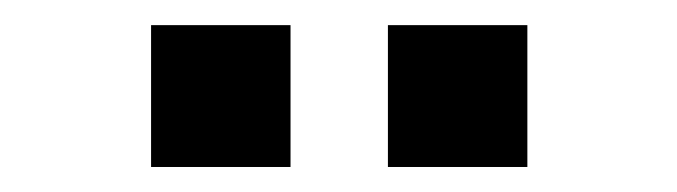

<svg xmlns="http://www.w3.org/2000/svg" viewBox="-20 -765 536 152"><path d="M99.6 -632.8V-745.1H210V-632.8ZM287.1 -632.8V-745.1H397.5V-632.8Z"/></svg>

Font: Gothic A1 Medium
Style: Regular
Weight: 500
Designer: HanYang I&C Co.,Ltd.
Foundry: HanYang I&C Co.,Ltd.
Version: Version 2.50